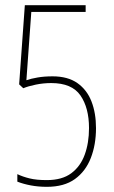

<svg xmlns="http://www.w3.org/2000/svg" viewBox="-20 -803 439 742"><path d="M161 -81Q128 -81 99 -86.5Q70 -92 47 -101V-130Q68 -120 94.5 -113.5Q121 -107 161 -107Q220 -107 255.5 -133.5Q291 -160 307.5 -205.5Q324 -251 324 -308Q324 -386 291 -434Q258 -482 178 -482Q148 -482 118.5 -476Q89 -470 70 -462L54 -477L76 -783H311V-757H101L82 -493Q99 -499 125 -503.5Q151 -508 183 -508Q242 -508 279 -482Q316 -456 333.5 -411Q351 -366 351 -308Q351 -244 331 -192.5Q311 -141 269.5 -111Q228 -81 161 -81Z"/></svg>

Font: Noto Sans Kannada UI ExtraCondensed Thin
Style: Regular
Weight: 100
Width: 2
Designer: Jelle Bosma - Monotype Design Team
Foundry: Monotype Imaging Inc.
Version: Version 2.005; ttfautohint (v1.8.4.7-5d5b)